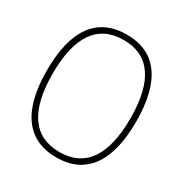

<svg xmlns="http://www.w3.org/2000/svg" viewBox="-173 -873 969 1016"><g transform="rotate(30 311.5 -365.0)"><path d="M312 10Q177 10 108 -85Q39 -180 39 -365Q39 -551 108 -645.5Q177 -740 312 -740Q446 -740 515 -645.5Q584 -551 584 -365Q584 -180 515 -85Q446 10 312 10ZM312 -23Q430 -23 489.5 -109Q549 -195 549 -365Q549 -535 489.5 -621Q430 -707 312 -707Q193 -707 133.5 -621Q74 -535 74 -365Q74 -195 133.5 -109Q193 -23 312 -23Z"/></g></svg>

Font: M PLUS 1 Thin ExtraLight
Style: Regular
Weight: 250
Version: Version 1.001